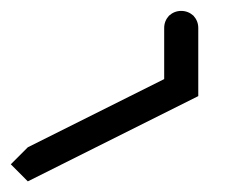

<svg xmlns="http://www.w3.org/2000/svg" viewBox="-426 -395 446 352"><path d="M-375 -62.5Q-382.8 -70.3 -406.2 -93.8Q-398.4 -101.6 -375 -125Q-312.5 -156.2 -125 -250Q-125 -273.4 -125 -343.8Q-125 -356.4 -116.2 -366.2Q-106.4 -375 -93.8 -375Q-81.1 -375 -71.3 -366.2Q-62.5 -356.4 -62.5 -343.8Q-62.5 -301.8 -62.5 -218.8Q-140.6 -179.7 -375 -62.5Z"/></svg>

Font: conwrite
Style: Regular
Weight: 400
Designer: Willllllliam
Version: 1.0